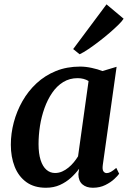

<svg xmlns="http://www.w3.org/2000/svg" viewBox="-20 -874 610 904"><path d="M464 -97.5Q461 -75.5 467 -67.2Q473 -59 482.5 -59Q491.5 -59 502 -64.8Q512.5 -70.5 527.5 -83.5L541 -56Q535.5 -47.5 518.5 -31.5Q501.5 -15.5 475.8 -2.8Q450 10 417 10Q386.5 10 368 -6Q349.5 -22 349 -54L352.5 -79.5Q336.5 -57.5 314 -37Q291.5 -16.5 262.2 -3.2Q233 10 196 10Q141 10 104.2 -16.5Q67.5 -43 49.2 -89Q31 -135 31 -192.5Q31 -245.5 45 -298.2Q59 -351 85.8 -398Q112.5 -445 152 -481.8Q191.5 -518.5 243 -539.5Q294.5 -560.5 357.5 -560.5Q383.5 -560.5 412.2 -554.2Q441 -548 462.5 -539.5L529 -559.5ZM397 -492.5Q386.5 -499 373.5 -502.5Q360.5 -506 345.5 -506Q307.5 -506 277.5 -487.5Q247.5 -469 225.8 -437.2Q204 -405.5 189.5 -365Q175 -324.5 168.2 -281Q161.5 -237.5 161.5 -195.5Q161.5 -151 171.2 -120.5Q181 -90 198.5 -74.8Q216 -59.5 239 -59.5Q257 -59.5 272.8 -66.5Q288.5 -73.5 302.2 -84.8Q316 -96 327.5 -110Q339 -124 347.5 -138ZM324.5 -643 481.5 -853.5 562 -786Q555.5 -775 538 -757.8Q520.5 -740.5 496.8 -720Q473 -699.5 447 -679.5Q421 -659.5 397 -643.2Q373 -627 355 -618.5Z"/></svg>

Font: Merriweather 36pt SemiBold
Style: Italic
Weight: 600
Italic angle: -7.8°
Version: Version 2.101